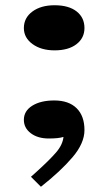

<svg xmlns="http://www.w3.org/2000/svg" viewBox="-20 -502 415 732"><path d="M71 -395Q71 -434 103.5 -458Q136 -482 188 -482Q242 -482 272 -458.5Q302 -435 302 -395Q302 -357 271.5 -333.5Q241 -310 188 -310Q137 -310 104 -334Q71 -358 71 -395ZM98 172 117 155Q168 109 193.5 79.5Q219 50 222 20Q204 26 166 26Q124 26 97.5 6Q71 -14 71 -45Q71 -79 103 -99Q135 -119 187 -119Q242 -119 272 -89.5Q302 -60 302 -6Q302 44 256.5 97.5Q211 151 136 210Z"/></svg>

Font: BioRhyme Expanded ExtraBold
Style: Regular
Weight: 800
Width: 7
Designer: Aoife Mooney
Foundry: Aoife Mooney Type
Version: Version 1.001